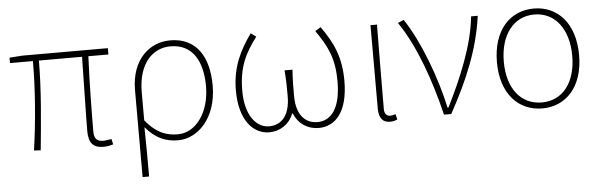

<svg xmlns="http://www.w3.org/2000/svg" viewBox="-48 -701 3314 1059"><g transform="rotate(-5 1609.5 -171.0)"><path d="M503 13C526 13 541 9 557 4L550 -26C527 -22 514 -20 505 -20C470 -20 454 -37 454 -75C454 -146 456 -351 463 -492H574V-527H101L29 -522V-492H156C156 -330 141 -154 119 0L156 2C171 -152 189 -327 189 -492H428C426 -355 421 -153 421 -81C421 -14 447 13 503 13Z M703 198H739C739 92 739 31 737 -75C793 -9 850 13 916 13C1026 13 1132 -92 1132 -271C1132 -434 1062 -540 920 -540C805 -540 703 -452 703 -283ZM918 -20C861 -20 802 -35 739 -113V-268C739 -435 826 -507 918 -507C1044 -507 1095 -405 1095 -271C1095 -124 1016 -20 918 -20Z M1421 13C1478 13 1531 -18 1555 -79H1559C1584 -18 1636 13 1695 13C1787 13 1858 -62 1858 -234C1858 -368 1817 -450 1753 -540L1722 -521C1787 -428 1820 -359 1820 -234C1820 -85 1766 -20 1691 -20C1635 -20 1574 -55 1574 -177C1574 -217 1574 -267 1578 -320H1534C1539 -267 1539 -217 1539 -177C1539 -55 1479 -20 1423 -20C1353 -20 1292 -90 1292 -228C1292 -356 1329 -432 1395 -519L1366 -540C1304 -453 1257 -363 1257 -232C1257 -65 1334 13 1421 13Z M2089 13C2107 13 2120 9 2130 4L2123 -26C2110 -22 2102 -20 2092 -20C2075 -20 2061 -33 2061 -59C2061 -217 2063 -368 2064 -527H2028V-66C2028 -10 2051 13 2089 13Z M2389 0H2429C2528 -179 2597 -345 2622 -527H2585C2570 -368 2491 -185 2417 -37H2412C2376 -204 2299 -412 2213 -540L2180 -526C2275 -387 2343 -191 2389 0Z M2933 13C3063 13 3160 -86 3160 -262C3160 -441 3063 -540 2933 -540C2802 -540 2705 -441 2705 -262C2705 -86 2802 13 2933 13ZM2933 -20C2816 -20 2743 -115 2743 -262C2743 -408 2816 -507 2933 -507C3049 -507 3122 -408 3122 -262C3122 -115 3049 -20 2933 -20Z"/></g></svg>

Font: Noto Sans Japanese Thin
Style: Regular
Weight: 100
Designer: Ryoko NISHIZUKA (kana & ideographs); Paul D. Hunt (Latin, Greek & Cyrillic); Wenlong ZHANG (bopomofo); Sandoll Communica
Foundry: Adobe Systems Incorporated
Version: Version 1.000;PS 1;hotconv 1.0.78;makeotf.lib2.5.61930